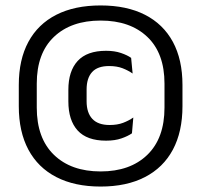

<svg xmlns="http://www.w3.org/2000/svg" viewBox="-20 -672 739 705"><path d="M349.5 13Q254 13 186.8 -21.8Q119.5 -56.5 84.2 -122.5Q49 -188.5 49 -282V-360Q49 -453 84.2 -518.2Q119.5 -583.5 186.8 -617.8Q254 -652 349.5 -652Q445 -652 512.2 -617.8Q579.5 -583.5 614.8 -518.2Q650 -453 650 -360V-282Q650 -188.5 614.8 -122.5Q579.5 -56.5 512.2 -21.8Q445 13 349.5 13ZM369.5 -155.5Q299 -155.5 265 -193Q231 -230.5 231 -300V-342Q231 -411 265.2 -448.2Q299.5 -485.5 369.5 -485.5Q400.5 -485.5 424 -477.5Q447.5 -469.5 461.5 -459.5L467 -402Q450.5 -413.5 429.8 -421.5Q409 -429.5 380.5 -429.5Q338 -429.5 318 -407.2Q298 -385 298 -343.5V-300Q298 -258 319 -235.5Q340 -213 382.5 -213Q411 -213 432 -221Q453 -229 469.5 -240.5L464.5 -182.5Q449.5 -172 425.8 -163.8Q402 -155.5 369.5 -155.5ZM349.5 -42.5Q458 -42.5 521 -103.5Q584 -164.5 584 -277V-365Q584 -476.5 521 -536.5Q458 -596.5 349.5 -596.5Q241 -596.5 178 -536.5Q115 -476.5 115 -365V-277Q115 -164.5 178 -103.5Q241 -42.5 349.5 -42.5Z"/></svg>

Font: Anek Devanagari Medium Medium
Style: Regular
Weight: 500
Version: Version 1.003